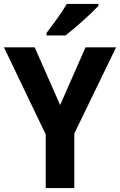

<svg xmlns="http://www.w3.org/2000/svg" viewBox="-20 -954 609 974"><path d="M479 -924V-934H319C293 -889 249 -830 216 -787V-774H312C362 -812 445 -887 479 -924ZM285 -421 156 -714H0L212 -272V0H357V-277L569 -714H414Z"/></svg>

Font: Noto Sans Myanmar SemiCondensed
Style: Bold
Weight: 700
Width: 4
Designer: Monotype Design Team
Foundry: Monotype Imaging Inc.
Version: Version 2.107